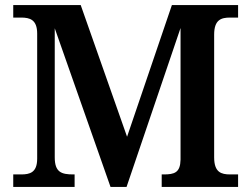

<svg xmlns="http://www.w3.org/2000/svg" viewBox="-20 -734 987 754"><path d="M32 0H273V-49H268C222 -49 195 -57 195 -116V-623L414 0H477L689 -624V-107C688 -56 665 -49 623 -49H615V0H915V-49H884C849 -49 821 -57 821 -116V-598C821 -657 849 -665 884 -665H915V-714H655L479 -197L297 -714H32V-665H63C97 -665 126 -657 126 -602V-111C126 -56 97 -49 63 -49H32Z"/></svg>

Font: Noto Serif Semi
Style: Regular
Weight: 600
Designer: Monotype Design Team
Foundry: Monotype Imaging Inc.
Version: Version 1.002